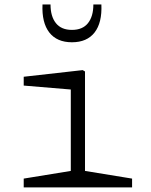

<svg xmlns="http://www.w3.org/2000/svg" viewBox="-20 -818 660 838"><path d="M83.5 -38.5 304.5 -74.5 289 -42.5V-452.5L311 -425.5L83.5 -444.5V-483L341 -512L351 -506V-42.5L335.5 -74.5L556.5 -38.5V0H83.5ZM165.5 -798.5H200.5Q200.5 -746.5 224 -717Q247.5 -687.5 294 -687.5Q340.5 -687.5 364 -717Q387.5 -746.5 387.5 -798.5H422.5Q426 -719 392.8 -676.2Q359.5 -633.5 294 -633.5Q228.5 -633.5 195.2 -676.2Q162 -719 165.5 -798.5Z"/></svg>

Font: Monaspace Xenon Var ExtraLight
Style: Regular
Weight: 200
Designer: Riley Cran and the Lettermatic Team
Version: Version 1.200 (Monaspace Xenon Var)